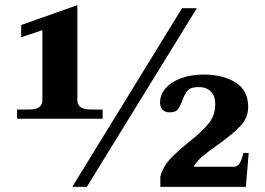

<svg xmlns="http://www.w3.org/2000/svg" viewBox="-20 -732 1038 752"><path d="M47 -303H94Q146 -303 146 -339V-614L63 -586V-634L283 -712V-339Q283 -303 336 -303H382V-267H47ZM693 -700H751L320 0H263ZM608 -41Q619 -80 645 -108Q671 -136 719 -175Q771 -216 797 -248Q823 -280 823 -324Q823 -357 805.5 -374Q788 -391 758 -391Q727 -391 715 -377.5Q703 -364 694 -338Q685 -314 676 -303Q667 -292 644 -292Q627 -292 617 -302Q607 -312 607 -331Q607 -361 628.5 -386Q650 -411 689 -425.5Q728 -440 778 -440Q853 -440 902.5 -409Q952 -378 952 -314Q952 -271 922.5 -239.5Q893 -208 836 -167Q796 -139 774 -120.5Q752 -102 738 -79H897Q911 -79 920 -95Q929 -111 933 -133H954L943 0H608Z"/></svg>

Font: Taviraj DemiBold
Style: Regular
Weight: 600
Designer: Katatrad Team
Foundry: CadsonDemak
Version: Version 1.030